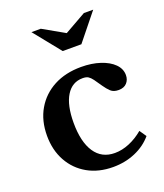

<svg xmlns="http://www.w3.org/2000/svg" viewBox="-147 -898 858 1005"><g transform="rotate(-20 282.0 -395.0)"><path d="M502 -121 528 -83Q491 -39 434 -14.5Q377 10 310 10Q229 10 168 -24.5Q107 -59 73 -120.5Q39 -182 39 -262Q39 -346 75.5 -408.5Q112 -471 177 -505.5Q242 -540 329 -540Q388 -540 435 -524.5Q482 -509 509 -482Q536 -455 536 -420Q536 -394 520 -376.5Q504 -359 474 -359Q446 -359 430.5 -373.5Q415 -388 400 -410Q382 -437 370.5 -452.5Q359 -468 348 -475Q337 -482 317 -482Q258 -482 225.5 -429Q193 -376 193 -278Q193 -172 231.5 -114Q270 -56 343 -56Q383 -56 424 -73Q465 -90 502 -121ZM372 -651H268L148 -800H200L320 -732L440 -800H492Z"/></g></svg>

Font: Libre Baskerville
Style: Bold
Weight: 700
Designer: Pablo Impallari, Rodrigo Fuenzalida
Foundry: Pablo Impallari, Rodrigo Fuenzalida
Version: Version 1.051; ttfautohint (v1.8.4.7-5d5b)